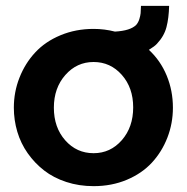

<svg xmlns="http://www.w3.org/2000/svg" viewBox="-20 -633 646 663"><path d="M494.1 -460.9Q534.2 -423.8 555.7 -371.8Q577.1 -319.8 577.1 -261.2Q577.1 -207 558.1 -158Q539.1 -108.9 504.6 -71.5Q470.2 -34.2 418 -12.2Q365.7 9.8 303.2 9.8Q252.9 9.8 209 -4.6Q165 -19 132.3 -44.4Q99.6 -69.8 75.7 -103.8Q51.8 -137.7 39.8 -178Q27.8 -218.3 27.8 -261.2Q27.8 -315.9 47.4 -365.2Q66.9 -414.6 101.6 -451.9Q136.2 -489.3 188.7 -511.2Q241.2 -533.2 303.2 -533.2Q340.8 -533.2 377 -523.9Q430.2 -526.9 450.2 -546.9Q457.5 -555.2 461.2 -567.1Q464.8 -579.1 465.6 -587.2Q466.3 -595.2 466.8 -612.8H564Q563 -570.8 554.9 -539.6Q546.9 -508.3 522 -481.9Q514.2 -473.1 494.1 -460.9ZM303.2 -104Q361.3 -104 400.6 -148.9Q439.9 -193.8 439.9 -262.2Q439.9 -330.1 400.6 -374.5Q361.3 -418.9 303.2 -418.9Q245.1 -418.9 205.6 -374Q166 -329.1 166 -261.2Q166 -192.9 205.3 -148.4Q244.6 -104 303.2 -104Z"/></svg>

Font: Rawline
Style: Bold
Weight: 700
Designer: Matt McInerney, Pablo Impallari, Rodrigo Fuenzalida
Foundry: Matt McInerney, Pablo Impallari, Rodrigo Fuenzalida
Version: Version 4.020;PS 004.020;hotconv 1.0.88;makeotf.lib2.5.64775